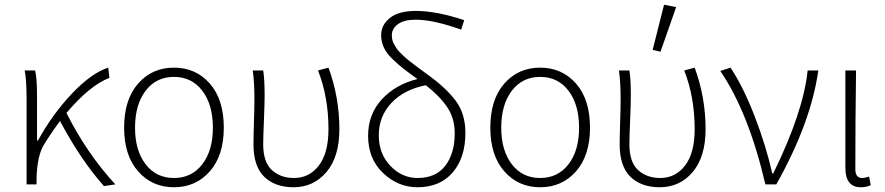

<svg xmlns="http://www.w3.org/2000/svg" viewBox="-20 -777 3729 809"><path d="M418 7Q320 -103 233 -267Q199 -222 168 -172Q136 -124 134 -23V0H92V-358Q92 -442 84 -480H128Q136 -449 136 -372V-185H140Q201 -296 283 -382.5Q365 -469 436 -492L441 -449Q358 -417 260 -301Q346 -130 466 0Z M503 -239Q503 -358 562 -425Q621 -492 713 -492Q805 -492 864 -425Q923 -358 923 -239Q923 -122 864 -55Q805 12 713 12Q621 12 562 -55Q503 -122 503 -239ZM877 -239Q877 -336 832.5 -394.5Q788 -453 713 -453Q638 -453 593.5 -394.5Q549 -336 549 -239Q549 -143 593.5 -85Q638 -27 713 -27Q788 -27 832.5 -85Q877 -143 877 -239Z M1217 12Q1139 12 1093.5 -32Q1048 -76 1048 -169Q1048 -200 1050 -263Q1052 -326 1052 -358Q1052 -431 1045 -480H1089Q1095 -446 1095 -372Q1095 -340 1092 -268.5Q1089 -197 1089 -169Q1089 -94 1125.5 -60.5Q1162 -27 1219 -27Q1283 -27 1323.5 -79.5Q1364 -132 1364 -233Q1364 -368 1320 -480L1364 -492Q1410 -367 1410 -233Q1410 -116 1355.5 -52Q1301 12 1217 12Z M1739 12Q1657 12 1594 -48Q1531 -108 1531 -205Q1531 -295 1588.5 -358Q1646 -421 1739 -444Q1700 -472 1679.5 -488Q1659 -504 1633.5 -528.5Q1608 -553 1597 -577.5Q1586 -602 1586 -629Q1586 -672 1623 -701.5Q1660 -731 1733 -731Q1818 -731 1936 -692L1923 -652Q1807 -694 1731 -694Q1682 -694 1656.5 -675Q1631 -656 1631 -629Q1631 -619 1633 -609.5Q1635 -600 1641 -590Q1647 -580 1651.5 -572.5Q1656 -565 1667 -554.5Q1678 -544 1684.5 -537.5Q1691 -531 1706 -519.5Q1721 -508 1728 -502.5Q1735 -497 1753.5 -483.5Q1772 -470 1780 -464Q1857 -409 1899 -354Q1941 -299 1941 -217Q1941 -113 1887.5 -50.5Q1834 12 1739 12ZM1739 -27Q1817 -27 1856.5 -79Q1896 -131 1896 -215Q1896 -279 1864 -326Q1832 -373 1774 -418Q1681 -399 1628.5 -342.5Q1576 -286 1576 -207Q1576 -129 1625 -78Q1674 -27 1739 -27Z M2046 -239Q2046 -358 2105 -425Q2164 -492 2256 -492Q2348 -492 2407 -425Q2466 -358 2466 -239Q2466 -122 2407 -55Q2348 12 2256 12Q2164 12 2105 -55Q2046 -122 2046 -239ZM2420 -239Q2420 -336 2375.5 -394.5Q2331 -453 2256 -453Q2181 -453 2136.5 -394.5Q2092 -336 2092 -239Q2092 -143 2136.5 -85Q2181 -27 2256 -27Q2331 -27 2375.5 -85Q2420 -143 2420 -239Z M2760 12Q2682 12 2636.5 -32Q2591 -76 2591 -169Q2591 -200 2593 -263Q2595 -326 2595 -358Q2595 -431 2588 -480H2632Q2638 -446 2638 -372Q2638 -340 2635 -268.5Q2632 -197 2632 -169Q2632 -94 2668.5 -60.5Q2705 -27 2762 -27Q2826 -27 2866.5 -79.5Q2907 -132 2907 -233Q2907 -368 2863 -480L2907 -492Q2953 -367 2953 -233Q2953 -116 2898.5 -52Q2844 12 2760 12ZM2730 -567 2778 -757 2829 -747 2763 -559Z M3205 0Q3134 -304 3015 -478L3058 -492Q3112 -411 3160 -286.5Q3208 -162 3234 -46H3238Q3365 -305 3383 -480H3428Q3397 -260 3251 0Z M3607 12Q3542 12 3542 -70V-480H3587Q3584 -270 3584 -64Q3584 -27 3613 -27Q3624 -27 3642 -33L3649 3Q3631 12 3607 12Z"/></svg>

Font: Toshiba Sans Light
Style: Regular
Weight: 300
Designer: Paul D. Hunt
Foundry: Toshiba Corporation
Version: Version 2.020;PS 2.0;hotconv 1.0.86;makeotf.lib2.5.63406